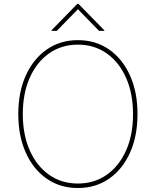

<svg xmlns="http://www.w3.org/2000/svg" viewBox="-20 -940 787 970"><path d="M674.7 -363.6Q674.7 -252.5 636.7 -168.3Q598.7 -84.2 530.9 -37.1Q463.1 9.9 373.6 9.9Q283.7 9.9 215.9 -37.3Q148.1 -84.5 110.3 -168.7Q72.4 -252.8 72.4 -363.6Q72.4 -474.8 110.4 -558.8Q148.4 -642.8 216.3 -690Q284.1 -737.2 373.6 -737.2Q463.1 -737.2 530.9 -690.2Q598.7 -643.1 636.7 -558.9Q674.7 -474.8 674.7 -363.6ZM652 -363.6Q652 -468 616.8 -547.1Q581.7 -626.1 519 -670.3Q456.3 -714.5 373.6 -714.5Q291.2 -714.5 228.5 -670.6Q165.8 -626.8 130.5 -547.8Q95.2 -468.8 95.2 -363.6Q95.2 -259.9 130 -180.9Q164.8 -101.9 227.5 -57.4Q290.1 -12.8 373.6 -12.8Q456.3 -12.8 519.2 -57Q582 -101.2 617.2 -180.2Q652.3 -259.2 652 -363.6ZM267 -784.1 373.6 -893.5 480.1 -784.1H507.1V-786.9L376.4 -920.5H370.7L240.1 -786.9V-784.1Z"/></svg>

Font: Inter UI Thin
Style: Regular
Weight: 100
Designer: Rasmus Andersson
Foundry: rsms
Version: 3.2;8d6f07862